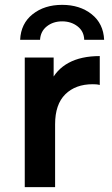

<svg xmlns="http://www.w3.org/2000/svg" viewBox="-20 -771 460 791"><path d="M82 0V-534H201V-387L187 -430Q211 -484 262.5 -512Q314 -540 391 -540V-421Q383 -423 376 -423.5Q369 -424 362 -424Q291 -424 249 -382.5Q207 -341 207 -259V0ZM63 -607Q66 -674 114.5 -712.5Q163 -751 236 -751Q309 -751 357.5 -712.5Q406 -674 409 -607H327Q326 -642 299.5 -662.5Q273 -683 236 -683Q199 -683 173 -662.5Q147 -642 145 -607Z"/></svg>

Font: MOST Montserrat SemiBold
Style: Regular
Weight: 600
Designer: Julieta Ulanovsky
Foundry: Julieta Ulanovsky
Version: Version 8.000;March 11, 2024;FontCreator 15.0.0.2926 64-bit